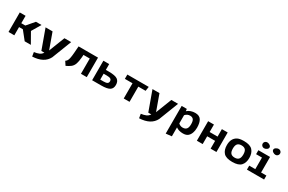

<svg xmlns="http://www.w3.org/2000/svg" viewBox="198 -2549 6776 4524"><g transform="rotate(30 3586.0 -287.0)"><path d="M71 0V-531H229V-329H338L511 -531H663L517 -285L679 0H511L332 -224H229V0Z M773 -531H963L1118 -101L1286 -531H1469L1263 0Q1158 209 843 223L825 111Q905 101 960 77Q1015 53 1047 0H965Z M1568 -80Q1596 -100 1612 -124Q1644 -174 1657 -344L1671 -531H2200V0H2042V-415H1871L1867 -350Q1857 -227 1832 -158.5Q1807 -90 1756 -51Q1705 -12 1634 20Z M2346 0V-531H2504V-373H2586Q2760 -373 2824 -327Q2888 -281 2888 -183Q2888 -85 2821 -42.5Q2754 0 2592 0ZM2504 -109H2597Q2662 -109 2693 -127.5Q2724 -146 2724 -189Q2724 -232 2692 -250.5Q2660 -269 2590 -269H2504Z M2998 -414V-531H3580L3562 -414H3364V0H3206V-414Z M3682 -531H3872L4027 -101L4195 -531H4378L4172 0Q4067 209 3752 223L3734 111Q3814 101 3869 77Q3924 53 3956 0H3874Z M4476 222V-531H4616L4623 -472Q4664 -511 4721.5 -530Q4779 -549 4838 -549Q4953 -549 5000 -475.5Q5047 -402 5047 -267Q5047 -185 5023 -120.5Q4999 -56 4953 -19.5Q4907 17 4823 17Q4707 17 4634 -38V205ZM4634 -146Q4683 -99 4750 -99Q4817 -99 4851 -138.5Q4885 -178 4885 -268.5Q4885 -359 4855 -395.5Q4825 -432 4765 -432Q4689 -432 4634 -370Z M5196 0V-531H5354V-328H5570V-531H5728V0H5570V-212H5354V0Z M5859 -266Q5859 -444 5982 -514Q6042 -549 6158 -549Q6161 -549 6164 -549Q6333 -549 6401.5 -472.5Q6470 -396 6470 -264.5Q6470 -133 6402 -58Q6334 17 6164.5 17Q5995 17 5927 -57.5Q5859 -132 5859 -266ZM6056.5 -392.5Q6022 -353 6022 -265.5Q6022 -178 6056.5 -138.5Q6091 -99 6164.5 -99Q6238 -99 6272.5 -139Q6307 -179 6307 -266Q6307 -353 6272.5 -392.5Q6238 -432 6164.5 -432Q6091 -432 6056.5 -392.5Z M6558 0V-108H6723V-423H6563V-531H6881V-108H7025V0ZM6596 -660.5Q6572 -684 6572 -717.5Q6572 -751 6596 -774Q6620 -797 6654.5 -797Q6689 -797 6724 -774Q6759 -751 6759 -717.5Q6759 -684 6724 -660.5Q6689 -637 6654.5 -637Q6620 -637 6596 -660.5ZM6894.5 -660.5Q6859 -684 6859 -717.5Q6859 -751 6894.5 -774Q6930 -797 6964 -797Q6998 -797 7022 -774Q7046 -751 7046 -717.5Q7046 -684 7022.5 -660.5Q6999 -637 6964.5 -637Q6930 -637 6894.5 -660.5Z"/></g></svg>

Font: Fix15 Mono
Style: Bold
Weight: 700
Designer: Carrois Corporate & Edenspiekermann AG
Foundry: Carrois Corporate GbR & Edenspiekermann AG
Version: Version 3.206